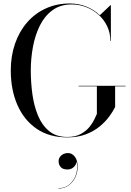

<svg xmlns="http://www.w3.org/2000/svg" viewBox="-20 -780 752 1104"><path d="M432 -286.5H702V-283.5H642V-165Q631 -141.5 609.2 -111.5Q587.5 -81.5 554.2 -53.8Q521 -26 474.5 -8Q428 10 367 10Q263 10 190.5 -39.8Q118 -89.5 80 -176.5Q42 -263.5 42 -375Q42 -458.5 66.5 -529Q91 -599.5 136 -651.2Q181 -703 243.5 -731.5Q306 -760 382 -760Q432.5 -760 477 -742Q521.5 -724 554 -692.5L615 -750H617.5V-545H614.5Q614.5 -591.5 596 -629.8Q577.5 -668 546 -696Q514.5 -724 474.8 -739.2Q435 -754.5 392 -754.5Q327 -754.5 281.8 -721.2Q236.5 -688 209.2 -633Q182 -578 169.5 -510.8Q157 -443.5 157 -375Q157 -307 166.2 -239Q175.5 -171 198.5 -115.5Q221.5 -60 262.5 -26.2Q303.5 7.5 367 7.5Q413.5 7.5 444.8 -9.8Q476 -27 494.8 -50.5Q513.5 -74 523.5 -95.5Q533.5 -117 537 -125V-283.5H432ZM315.5 304V302Q356.5 302 383.2 277Q410 252 419.5 214.8Q429 177.5 418.5 141.5H419.5Q421.5 153.5 415.5 165.5Q409.5 177.5 397 186Q384.5 194.5 367.5 194.5Q341.5 194.5 329.2 180.8Q317 167 317 147.5Q317 134 324 123.2Q331 112.5 343.2 106.2Q355.5 100 370.5 100Q394 100 410.2 120.8Q426.5 141.5 426.5 179.5Q426.5 209.5 413.8 238Q401 266.5 376.2 285.2Q351.5 304 315.5 304Z"/></svg>

Font: Bodoni Moda 72pt
Style: Regular
Weight: 400
Designer: Owen Earl
Foundry: indestructible type
Version: Version 2.005